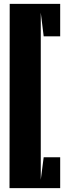

<svg xmlns="http://www.w3.org/2000/svg" viewBox="-20 -820 345 989"><path d="M290 149H29L30 -800H290V-633H205L190 -755V106L205 -10H290Z"/></svg>

Font: Banana Brick
Style: Regular
Weight: 400
Designer: artmaker
Foundry: artmaker
Version: Version 4.000 2011 initial release